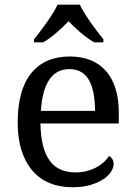

<svg xmlns="http://www.w3.org/2000/svg" viewBox="-20 -786 575 816"><path d="M274.9 -492.2Q219.2 -492.2 189.2 -447Q159.2 -401.9 153.8 -314.9H383.8Q383.8 -354.5 377.9 -387.2Q372.1 -419.9 359.4 -443.4Q346.7 -466.8 325.9 -479.5Q305.2 -492.2 274.9 -492.2ZM287.1 9.8Q232.9 9.8 189.7 -8.5Q146.5 -26.9 116.7 -62Q86.9 -97.2 71 -148.2Q55.2 -199.2 55.2 -264.2Q55.2 -404.3 112.8 -475.1Q170.4 -545.9 276.9 -545.9Q325.2 -545.9 363.8 -530.8Q402.3 -515.6 429.2 -485.6Q456.1 -455.6 470.5 -410.9Q484.9 -366.2 484.9 -307.1V-261.2H151.9Q152.8 -206.5 162.8 -167.2Q172.9 -127.9 191.7 -102.5Q210.4 -77.1 237.8 -65.2Q265.1 -53.2 300.8 -53.2Q326.7 -53.2 348.9 -59.1Q371.1 -64.9 389.2 -74.7Q407.2 -84.5 421.1 -96.9Q435.1 -109.4 443.8 -123Q450.7 -120.1 456.8 -110.8Q462.9 -101.6 462.9 -88.9Q462.9 -73.7 452.1 -56.4Q441.4 -39.1 419.4 -24.4Q397.5 -9.8 364.5 0Q331.5 9.8 287.1 9.8ZM124.5 -619.1Q136.2 -633.3 150.4 -651.9Q164.6 -670.4 178.5 -690.2Q192.4 -710 204.6 -729.7Q216.8 -749.5 224.6 -766.1H319.3Q327.1 -749.5 339.4 -729.7Q351.6 -710 365.5 -690.2Q379.4 -670.4 393.6 -651.9Q407.7 -633.3 419.4 -619.1V-606H380.4Q351.6 -622.6 322.8 -647.2Q293.9 -671.9 271.5 -695.8Q248.5 -671.9 220.2 -647.2Q191.9 -622.6 163.6 -606H124.5Z"/></svg>

Font: Droid Serif
Style: Regular
Weight: 400
Designer: Monotype Design team
Foundry: Monotype Imaging Inc.
Version: Version 1.03